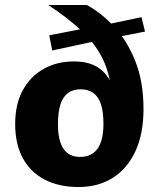

<svg xmlns="http://www.w3.org/2000/svg" viewBox="-20 -742 639 772"><path d="M296 10Q217 10 159.5 -20Q102 -50 71.5 -106.5Q41 -163 41 -243Q41 -323 71.5 -379Q102 -435 155.5 -465Q209 -495 277 -495Q344 -495 383 -464.5Q422 -434 436 -382L428 -378Q419 -457 388 -515Q357 -573 304 -622Q251 -671 174 -722H329Q388 -690 440 -633.5Q492 -577 524.5 -495Q557 -413 557 -303Q557 -204 524.5 -134Q492 -64 433.5 -27Q375 10 296 10ZM302 -111Q334 -111 355 -126.5Q376 -142 386 -171.5Q396 -201 396 -243Q396 -292 386 -322.5Q376 -353 355.5 -368Q335 -383 304 -383Q274 -383 253.5 -368Q233 -353 223 -322Q213 -291 213 -243Q213 -176 235.5 -143.5Q258 -111 302 -111ZM190 -539 178 -600 353 -634 380 -580ZM415 -586 392 -640 549 -673 563 -615Z"/></svg>

Font: Kantumruy Pro
Style: Bold
Weight: 700
Version: Version 1.002